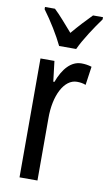

<svg xmlns="http://www.w3.org/2000/svg" viewBox="-87 -810 482 854"><g transform="rotate(10 153.5 -383.0)"><path d="M137 -606H214C235 -652 277 -715 307 -756V-766H262C228 -731 210 -712 176 -672C146 -706 115 -743 90 -766H45V-756C80 -709 116 -650 137 -606ZM249 -547C202 -547 167 -507 144 -445H139L128 -537H65V0H146V-280C145 -385 186 -463 243 -463C258 -463 271 -461 283 -456L295 -540C279 -545 264 -547 249 -547Z"/></g></svg>

Font: Noto Sans Myanmar UI ExtraCondensed
Style: Regular
Weight: 400
Width: 2
Designer: Monotype Design Team
Foundry: Monotype Imaging Inc.
Version: Version 2.103